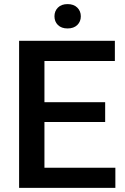

<svg xmlns="http://www.w3.org/2000/svg" viewBox="-20 -908 605 928"><path d="M537.6 -97.2V0H72.3V-710.9H535.2V-613.3H194.8V-414.1H488.3V-318.4H194.8V-97.2ZM243.2 -829.1Q243.2 -854.5 260 -871.3Q276.9 -888.2 306.6 -888.2Q336.4 -888.2 353.5 -871.3Q370.6 -854.5 370.6 -829.1Q370.6 -803.7 353.5 -787.1Q336.4 -770.5 306.6 -770.5Q276.9 -770.5 260 -787.1Q243.2 -803.7 243.2 -829.1Z"/></svg>

Font: Vazirmatn RD FD Medium
Style: Regular
Weight: 500
Designer: Saber Rastikerdar
Foundry: Saber Rastikerdar
Version: Version 33.003